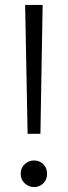

<svg xmlns="http://www.w3.org/2000/svg" viewBox="-20 -748 275 779"><path d="M82 -728H153L144 -205H92ZM118 11Q97 11 80.5 -4Q64 -19 64 -43Q64 -67 80.5 -82Q97 -97 118 -97Q140 -97 155.5 -82Q171 -67 171 -43Q171 -19 155.5 -4Q140 11 118 11Z"/></svg>

Font: Murecho Thin Light
Style: Regular
Weight: 300
Version: Version 1.010